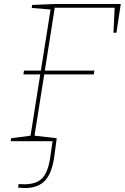

<svg xmlns="http://www.w3.org/2000/svg" viewBox="-20 -712 629 968"><path d="M259 -692H589L567 -547H552L558 -673H256L206 -356H456L453 -337H203L154 -28L266 -15L254 75Q243 159 208 197.5Q173 236 106 236Q95 236 71 234L74 216Q84 217 102 217Q164 217 193.5 186Q223 155 234 77L245 0H34L36 -15L134 -28L183 -337H98L101 -356H186L235 -664L140 -672L142 -687Z"/></svg>

Font: Bitter Pro Thin
Style: Italic
Weight: 250
Italic angle: -9°
Designer: Sol Matas, and Bitter project Authors
Foundry: Sol Matas
Version: Version 1.010